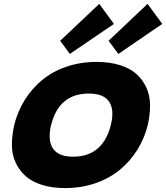

<svg xmlns="http://www.w3.org/2000/svg" viewBox="-20 -959 856 989"><path d="M550.8 -314.9Q570.3 -391.6 542.7 -434.3Q515.1 -477.1 437 -477.1Q283.7 -477.1 243.2 -314.9Q224.6 -237.8 252.2 -194.8Q279.8 -151.9 356.9 -151.9Q435.1 -151.9 483.6 -194.6Q532.2 -237.3 550.8 -314.9ZM741.2 -314.9Q724.1 -246.1 687.5 -187.5Q650.9 -128.9 597.7 -84.7Q544.4 -40.5 471.9 -15.4Q399.4 9.8 315.9 9.8Q248.5 9.8 196.3 -6.6Q144 -22.9 111.6 -52.2Q79.1 -81.5 60.3 -122.1Q41.5 -162.6 41.3 -211.2Q41 -259.8 53.2 -314.9Q70.3 -384.3 106.7 -442.9Q143.1 -501.5 195.8 -545.7Q248.5 -589.8 321 -615Q393.6 -640.1 477.1 -640.1Q544.4 -640.1 596.9 -623.8Q649.4 -607.4 682.1 -578.4Q714.8 -549.3 733.6 -508.5Q752.4 -467.8 752.9 -418.9Q753.4 -370.1 741.2 -314.9ZM491.2 -939 566.9 -835.9 339.8 -681.2 290 -749ZM740.2 -939 815.9 -835.9 589.8 -681.2 539.1 -749Z"/></svg>

Font: Sinkin Sans 800 Black Italic
Style: Regular
Weight: 900
Italic angle: -112°
Designer: Keith Bates
Foundry: K-Type
Version: Sinkin Sans (version 1.0)  by Keith Bates   •   © 2014   www